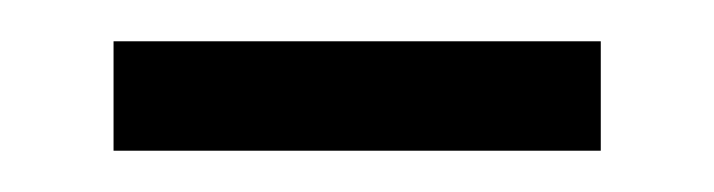

<svg xmlns="http://www.w3.org/2000/svg" viewBox="-20 -324 346 93"><path d="M35 -251V-304H271V-251Z"/></svg>

Font: Georama ExtraCondensed Thin Light
Style: Regular
Weight: 300
Version: Version 1.001